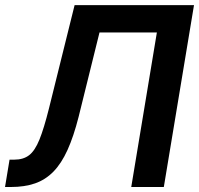

<svg xmlns="http://www.w3.org/2000/svg" viewBox="-24 -748 796 768"><path d="M-3.9 0 14.2 -109.4H33.7Q69.3 -109.4 92.5 -127.2Q115.7 -145 133.8 -189.7Q151.9 -234.4 171.9 -314.5L274.4 -727.5H752L631.3 0H501L603.5 -618.2H374L290.5 -280.8Q270.5 -202.1 246.1 -148.2Q221.7 -94.2 189.7 -61.5Q157.7 -28.8 116 -14.4Q74.2 0 20 0Z"/></svg>

Font: Inter SemiBold
Style: Italic
Weight: 600
Italic angle: -9.3988°
Designer: Rasmus Andersson
Foundry: rsms
Version: Version 4.001;git-66647c0bb